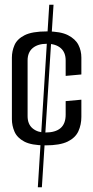

<svg xmlns="http://www.w3.org/2000/svg" viewBox="-20 -702 392 807"><path d="M171 -91Q112 -91 82 -107Q52 -123 41 -148.5Q30 -174 30 -201V-460Q30 -487 41 -512.5Q52 -538 83.5 -554Q115 -570 177 -570Q235 -570 266 -554Q297 -538 309.5 -513.5Q322 -489 322 -460V-389L256 -383V-448Q256 -482 235 -500Q214 -518 177 -518Q139 -518 117.5 -500Q96 -482 96 -448V-214Q96 -180 117 -162.5Q138 -145 170 -145Q213 -145 234.5 -163.5Q256 -182 256 -220V-277L322 -283V-211Q322 -178 309.5 -150.5Q297 -123 264.5 -107Q232 -91 171 -91ZM139 85 187 -682H205L156 85Z"/></svg>

Font: Smooch Sans Thin Medium
Style: Regular
Weight: 500
Version: Version 1.010